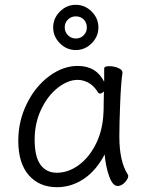

<svg xmlns="http://www.w3.org/2000/svg" viewBox="-20 -760 615 798"><path d="M295 -552Q257 -552 229 -580Q201 -608 201 -646Q201 -684 229 -712Q257 -740 295 -740Q333 -740 361 -712Q389 -684 389 -646Q389 -608 361 -580Q333 -552 295 -552ZM476 -193Q476 -89 511 -35Q513 -31 513 -29Q513 -17 499 -2Q485 13 469 13Q448 13 433.5 -28Q419 -69 415 -118Q379 -50 327.5 -16Q276 18 217 18Q143 18 99.5 -32Q56 -82 56 -175Q56 -257 91.5 -329Q127 -401 184.5 -443.5Q242 -486 303 -486Q380 -486 413 -420V-475Q413 -485 434 -485Q453 -485 471 -477.5Q489 -470 489 -459V-457Q483 -419 479.5 -331.5Q476 -244 476 -193ZM295 -692Q276 -692 262.5 -679Q249 -666 249 -646Q249 -627 262.5 -613.5Q276 -600 295 -600Q315 -600 328 -613.5Q341 -627 341 -646Q341 -666 328 -679Q315 -692 295 -692ZM395 -371Q391 -371 388 -375Q372 -402 349.5 -415Q327 -428 303 -428Q262 -428 220 -395Q178 -362 151 -305Q124 -248 124 -180Q124 -108 148.5 -75Q173 -42 216 -42Q264 -42 307.5 -74Q351 -106 379 -162.5Q407 -219 410 -291Q411 -301 411 -335L412 -380Q403 -371 395 -371Z"/></svg>

Font: Fusion Kai T
Style: Regular
Weight: 400
Designer: Fontworks Inc.
Version: Version 24.134;May 13, 2024